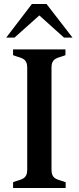

<svg xmlns="http://www.w3.org/2000/svg" viewBox="-20 -941 394 961"><path d="M307.6 -693.8V-665Q293.5 -659.2 280.8 -655.8Q268.1 -652.3 258.8 -647Q237.8 -635.3 237.8 -604V-89.8Q237.8 -58.6 258.8 -46.9Q268.6 -41.5 281.2 -38.1Q293.9 -34.7 308.6 -28.8V0H45.4V-28.8Q59.6 -34.7 72.3 -38.1Q85 -41.5 94.7 -46.9Q116.2 -58.6 116.2 -89.8V-604Q116.2 -635.3 94.7 -647Q85 -652.3 72.3 -655.8Q59.6 -659.2 45.4 -665V-693.8ZM212.9 -920.9 342.8 -752.9H300.3L176.8 -863.8L52.7 -752.9H11.2L139.6 -920.9Z"/></svg>

Font: Stardos Stencil
Style: Regular
Weight: 400
Version: Version 1.000